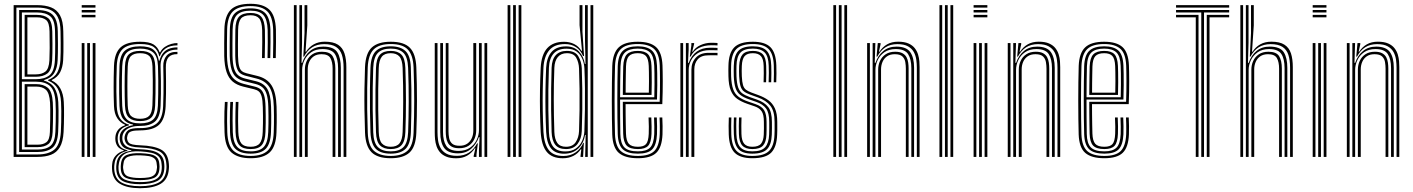

<svg xmlns="http://www.w3.org/2000/svg" viewBox="-20 -827 7446 1012"><path d="M51.9 0V-800H175.5Q218.5 -800 249.1 -788.1Q279.7 -776.3 296.4 -746.1Q313 -716 313.6 -660.9Q314.2 -631.3 314.4 -604.2Q314.6 -577 314.3 -553.1Q314 -529.1 312.8 -509.1Q310.6 -473.2 297.3 -446.7Q283.9 -420.2 252.8 -405.3V-402.6Q282.7 -388.9 298.3 -360.2Q314 -331.5 316.2 -289.8Q317.1 -276.6 317.4 -258Q317.7 -239.4 317.5 -217.8Q317.4 -196.2 316.8 -174Q316.2 -151.8 315.2 -131.2Q312.2 -79.9 295.5 -51.4Q278.7 -22.9 249.2 -11.4Q219.7 0 177.7 0ZM66.4 -12.9H177.7Q234.2 -12.9 265.2 -37.5Q296.2 -62.2 300.7 -131.2Q302 -153.7 302.6 -183.7Q303.2 -213.6 303.1 -242.2Q303 -270.8 301.7 -289.1Q299.3 -332.5 283.9 -360.2Q268.4 -388 233.7 -402V-405.6Q268.7 -419.6 282.4 -446Q296.1 -472.4 298.3 -509.4Q299.5 -528.9 299.8 -552Q300.1 -575.2 299.9 -602.3Q299.7 -629.4 299.1 -660.7Q298.5 -710.2 284.1 -737.7Q269.6 -765.1 242.3 -776.1Q214.9 -787.1 175.5 -787.1H66.4ZM80.9 -25.8V-774.2H175.5Q210.4 -774.2 234.5 -764.4Q258.6 -754.6 271.3 -730.1Q284 -705.5 284.6 -660.7Q285.4 -622.2 285.4 -595.4Q285.5 -568.5 285.1 -548.2Q284.7 -527.9 283.8 -509.2Q282.2 -470.6 266.6 -443.4Q251 -416.2 211.2 -404.7V-402.8Q250.1 -390.7 267.3 -363.1Q284.4 -335.4 287.2 -288.5Q288.3 -272 288.5 -244.2Q288.7 -216.3 288.2 -186.1Q287.7 -155.9 286.5 -131.7Q283.4 -70.3 256.1 -48Q228.8 -25.8 177.7 -25.8ZM95.4 -409.5H168.7Q213.9 -409.5 240.1 -429.8Q266.2 -450.2 269.4 -509.4Q270.3 -528 270.7 -549.5Q271.1 -570.9 271 -598.2Q270.9 -625.4 270.1 -660.7Q269.3 -721.2 244.8 -741.3Q220.3 -761.3 175.5 -761.3H95.4ZM109.9 -422.4V-748.5H175.5Q212.7 -748.5 233.8 -731.4Q254.8 -714.4 255.6 -660.5Q256.4 -622.8 256.5 -595.6Q256.6 -568.3 256.2 -547.8Q255.8 -527.3 254.9 -509.6Q252.1 -457.5 229.8 -439.9Q207.5 -422.4 168.7 -422.4ZM124.4 -435H168.5Q200.4 -435 219.1 -449.6Q237.9 -464.1 240.4 -509.6Q241.8 -537.1 241.9 -573.7Q242.1 -610.3 241.1 -660.5Q240.3 -707.8 222.8 -721.7Q205.3 -735.6 175.5 -735.6H124.4ZM95.4 -38.7H177.7Q223.6 -38.7 246.6 -58.7Q269.7 -78.8 272 -131.5Q273 -153.7 273.6 -183.6Q274.2 -213.5 274.1 -242Q274 -270.5 272.7 -287.8Q269.3 -350.5 243.6 -373.5Q217.9 -396.4 171.3 -396.4H95.4ZM109.9 -51.5V-383.5H171.3Q208.2 -383.5 231.5 -364.7Q254.8 -345.8 258.3 -287Q259.5 -270.1 259.6 -242.8Q259.7 -215.5 259.1 -185.7Q258.5 -155.9 257.5 -131.4Q255.3 -84.2 235.2 -67.9Q215.1 -51.5 177.7 -51.5ZM124.4 -64.4H177.7Q208.2 -64.4 224.9 -77.7Q241.6 -91.1 243 -131.2Q244.4 -170.4 244.7 -200.2Q245.1 -230 244.9 -251.4Q244.6 -272.7 243.8 -286.1Q240.4 -337.1 221.9 -353.9Q203.4 -370.6 171.3 -370.6H124.4Z M410.7 -787.1V-800H483.2V-787.1ZM410.7 -735.6V-748.5H483.2V-735.6ZM410.7 -761.3V-774.2H483.2V-761.3ZM468.7 0V-600H483.2V0ZM410.7 0V-600H425.2V0ZM439.7 0V-600H454.2V0Z M718.1 165Q650.6 165 611.7 141.6Q572.8 118.2 570.5 63.6Q570.1 56 570.3 49.7Q570.6 43.4 571.3 37.5Q573.3 11.1 590.7 -7.5Q608 -26.1 631.9 -31.7V-34.7Q608.1 -42.9 598.9 -57Q589.8 -71.2 588.2 -88.5Q587.8 -93 587.8 -96.9Q587.8 -100.7 588.2 -105.4Q590.1 -127.2 602.6 -142.8Q615.1 -158.3 638.5 -166.5V-170.1Q614.7 -179.4 598.6 -203.3Q582.4 -227.2 580.8 -267.8Q579.8 -294 579.3 -318.5Q578.9 -343 578.9 -367.9Q578.9 -392.9 579.3 -420.3Q579.8 -447.8 580.8 -479.5Q583.5 -548.6 616 -577.8Q648.5 -607 718.4 -607Q766.4 -607 789.1 -592.8Q811.9 -578.5 821.3 -551.4H824.3Q833.2 -569.2 849.3 -580Q865.4 -590.8 883.4 -595.6Q901.4 -600.4 915.3 -600V-587.9Q875.5 -587.8 852.7 -571.3Q829.9 -554.9 822.6 -530.6H819.6Q812.6 -562.8 790.7 -578.8Q768.9 -594.9 718.4 -594.9Q653.7 -594.9 625.8 -567.6Q597.9 -540.2 595.5 -479.7Q594.3 -443.3 593.7 -411.1Q593.1 -378.9 593.4 -344.7Q593.7 -310.6 595.3 -267.9Q597.2 -223.6 614.5 -200.3Q631.8 -176.9 660 -170.1V-166.5Q630.9 -159.2 616.8 -143.5Q602.6 -127.9 600.7 -105.7Q600.2 -101.7 600.2 -97.5Q600.3 -93.2 600.7 -88.2Q602 -70.2 612.5 -56.2Q623.1 -42.1 651.6 -34.9V-31.9Q622.4 -25.4 604.3 -8.4Q586.1 8.6 583.4 37.7Q582.5 44.4 582.1 49.9Q581.7 55.3 582.1 63.7Q584.9 115.1 620.1 134.7Q655.2 154.4 718.1 154.4Q782.1 154.4 817.4 134.7Q852.6 115.1 857.1 63.6Q857.8 56.3 857.7 50.4Q857.6 44.5 856.8 37.2Q853.2 -12.9 818.7 -30Q784.1 -47 720.5 -49.4Q689.5 -50.5 672.4 -55.3Q655.3 -60.2 647.8 -68.5Q640.3 -76.9 637.7 -88.3Q636.6 -92.9 636.3 -97.4Q636 -101.8 636.6 -105.6Q640.6 -130 656.7 -141.2Q672.8 -152.3 718.4 -151.8Q776.1 -151.3 806.4 -176.6Q836.8 -201.9 839.8 -266.5Q841.4 -304.5 841.8 -336.4Q842.2 -368.4 841.9 -402Q841.6 -435.6 840.6 -478.3Q839.8 -511.7 857.9 -533.3Q875.9 -554.9 915.3 -553.7V-541.6Q883.2 -542.1 868.3 -525.1Q853.4 -508.1 854.1 -470.8Q854.9 -433 855.1 -400.2Q855.3 -367.4 855 -335.1Q854.7 -302.9 853.1 -267.2Q849.7 -198.5 818.4 -169.3Q787.2 -140.1 718.4 -139.7Q689.1 -139.7 675.1 -135.5Q661 -131.3 656.3 -123.1Q651.5 -115 649.9 -103.1Q649.5 -101.3 649.6 -98.2Q649.7 -95.1 650.4 -92.2Q652.4 -81.7 658.5 -75.2Q664.7 -68.7 679.2 -65.4Q693.7 -62.2 720.5 -61.1Q791.4 -58.6 828.7 -38.7Q866 -18.7 870.1 37.5Q870.8 46.1 870.8 50.9Q870.8 55.7 870.1 63.6Q866.2 117.9 827.7 141.4Q789.2 165 718.1 165ZM718.1 132.8Q755.9 132.8 780.6 126.3Q805.2 119.9 817.9 104.7Q830.6 89.6 832.4 63.8Q832.9 57 832.8 51.2Q832.7 45.5 831.7 37.4Q829.9 11 816.2 -2.5Q802.5 -16 778.4 -21.5Q754.2 -27 720.5 -29Q667.4 -32.3 639.4 -16.7Q611.5 -1.2 606.2 37.4Q605.1 44.2 604.6 50.4Q604.2 56.5 604.8 64.1Q607.5 105.7 637.2 119.3Q666.9 132.8 718.1 132.8ZM718.1 122.4Q671.1 122.4 645.1 111.1Q619.1 99.8 616.8 64Q616.2 57.8 616.4 50.7Q616.6 43.6 617.5 36.9Q621.1 1.2 647.9 -10.1Q674.7 -21.3 721.3 -19.5Q750.6 -18.4 772 -14.3Q793.3 -10.1 805.7 1.6Q818.1 13.4 819.9 37.5Q821 45.6 820.9 51.4Q820.8 57.2 820.1 64.1Q817.2 100.3 790.8 111.3Q764.5 122.4 718.1 122.4ZM718.1 111.3Q743.5 111.3 762.7 108.2Q781.8 105.2 793.2 95.1Q804.6 85 806.4 64.2Q807.9 57.1 807.6 50.9Q807.4 44.8 806 37.5Q804.6 17.4 793.5 8.1Q782.3 -1.2 763.7 -4.3Q745 -7.3 720.5 -8.2Q679.1 -10.1 655.8 -0.9Q632.4 8.2 630.5 37.4Q628.9 43.5 628.7 50.8Q628.4 58.1 629.6 64.2Q632.4 94.9 655.6 103.1Q678.8 111.3 718.1 111.3ZM718.1 143.9Q659.2 143.9 627.3 127.5Q595.4 111.1 592.7 64Q592.3 56.2 592.7 50.1Q593.1 44.1 593.9 37.5Q596.8 6.7 615.8 -10.3Q634.8 -27.3 672.1 -32.4V-35.4Q640.1 -40.8 627.1 -54.4Q614.2 -68 611.5 -88.3Q611 -93.5 610.9 -96.9Q610.9 -100.3 611.1 -105.7Q611.9 -129.1 631.4 -145.7Q650.9 -162.2 681.5 -167.3V-170.3Q646.5 -177.3 629.1 -200Q611.6 -222.6 609.7 -268.9Q608.6 -300 608.1 -332.5Q607.6 -365.1 608 -401.1Q608.4 -437.2 609.8 -478.6Q612 -537.4 638.6 -560.1Q665.2 -582.9 718.4 -582.9Q766.5 -582.9 788.5 -565.2Q810.5 -547.6 817.4 -506.9H820.4Q826.5 -530.3 838.4 -545.8Q850.2 -561.4 869.3 -569.3Q888.3 -577.2 915.3 -577.4V-565.3Q871.9 -565.8 848.3 -541.9Q824.6 -517.9 826.4 -474.2Q827.8 -436 828.1 -400.8Q828.4 -365.6 828.1 -332.8Q827.7 -300.1 826.4 -269.4Q823.4 -208 795.9 -185.4Q768.5 -162.8 718.4 -163.2Q690.8 -163.5 670.7 -156.7Q650.6 -149.9 639.1 -137.5Q627.6 -125.1 625.2 -108.1Q624.6 -103 624.6 -98.2Q624.5 -93.4 625.3 -88.7Q629 -65.7 649.4 -53.8Q669.8 -41.9 720.6 -40.1Q758.9 -38.9 786.2 -31.6Q813.4 -24.3 828.7 -7.9Q843.9 8.5 845.8 37.6Q846.4 44.9 846.5 50.3Q846.7 55.6 845.9 63.9Q842.1 109.8 809.3 126.9Q776.5 143.9 718.1 143.9ZM718.4 -176.7Q764.8 -176.7 787.4 -197.3Q809.9 -218 812.3 -270Q813.5 -298.2 813.9 -331.5Q814.4 -364.7 814.2 -401.7Q814 -438.8 812.7 -478.1Q810.8 -530.2 787.3 -550.5Q763.8 -570.8 718.4 -570.8Q670.5 -570.8 648.4 -550Q626.4 -529.2 624.2 -477.8Q622.2 -421.1 622.3 -369.2Q622.4 -317.3 624.2 -269.6Q626.5 -219.4 648.7 -198Q670.9 -176.7 718.4 -176.7ZM718.4 -188.8Q680 -188.8 660.4 -206.1Q640.7 -223.4 638.7 -270.1Q636.9 -317.8 636.9 -372.4Q636.9 -426.9 638.7 -477.1Q640.5 -523.8 659.7 -541.2Q679 -558.7 718.4 -558.7Q759.4 -558.7 777.9 -540.9Q796.5 -523.1 798.2 -477.7Q799.5 -440.7 799.8 -404.6Q800.1 -368.5 799.6 -334.7Q799.2 -301 797.8 -270.6Q795.7 -224.5 776.7 -206.7Q757.8 -188.8 718.4 -188.8ZM718.4 -200.9Q751.2 -200.9 766.3 -216.3Q781.3 -231.7 783.3 -271.6Q784.7 -302 785.1 -336.5Q785.6 -370.9 785.3 -406.7Q785 -442.5 783.7 -477Q782.1 -516.8 767 -531.7Q751.9 -546.6 718.4 -546.6Q685.7 -546.6 670.3 -531.6Q654.9 -516.6 653.2 -476.4Q651.4 -426.3 651.4 -373.1Q651.4 -319.9 653.2 -270.9Q654.9 -230.4 670.8 -215.6Q686.7 -200.9 718.4 -200.9Z M1301.2 7Q1234.3 7 1200.1 -23.1Q1166 -53.3 1163.5 -129.8Q1162.6 -156.5 1162.4 -184.1Q1162.2 -211.7 1162.9 -238.6Q1163.6 -265.5 1165.2 -289.9H1179.6Q1178.2 -264.8 1177.5 -240Q1176.7 -215.1 1176.9 -188.2Q1177.1 -161.3 1178 -130.2Q1180.4 -61 1210.1 -33Q1239.9 -5.1 1301.2 -5.1Q1362.1 -5.1 1391.4 -33.5Q1420.6 -62 1422.8 -130.2Q1423.7 -153.9 1423.9 -173.2Q1424.2 -192.6 1424.1 -213.9Q1424.1 -235.2 1423.2 -264.5Q1421.2 -335.7 1399.5 -368.7Q1377.7 -401.7 1332.7 -412.9L1276.1 -427.3Q1257.6 -432 1245.5 -441.4Q1233.4 -450.9 1227.1 -472.2Q1220.9 -493.5 1219.9 -533.2Q1219.4 -558.5 1219.8 -596.6Q1220.2 -634.7 1220.5 -669.8Q1221.4 -720 1240.3 -739.4Q1259.2 -758.7 1300.6 -758.7Q1339.9 -758.7 1357.2 -738.4Q1374.6 -718.2 1376.3 -668.8Q1377 -645.3 1376.8 -604.7Q1376.6 -564.1 1375.5 -520.9H1361Q1362.1 -565.1 1362.3 -605.2Q1362.5 -645.2 1361.8 -668.1Q1360.4 -713.1 1346.1 -729.9Q1331.8 -746.6 1300.6 -746.6Q1264.6 -746.6 1250.2 -729.3Q1235.8 -711.9 1235 -668.9Q1234.6 -628.6 1234.2 -594.2Q1233.8 -559.8 1234.4 -533.6Q1235.3 -498.2 1239.9 -479.6Q1244.6 -460.9 1254.2 -452.8Q1263.9 -444.6 1279.7 -440.8L1336.2 -426.8Q1387.8 -414.2 1411.6 -376.5Q1435.4 -338.8 1437.7 -265.2Q1438.4 -241.6 1438.5 -221.8Q1438.7 -202.1 1438.5 -180.5Q1438.4 -159 1437.3 -129.6Q1434.6 -54.3 1401.4 -23.6Q1368.3 7 1301.2 7ZM1301.2 -17.1Q1247.4 -17.1 1221 -42.2Q1194.6 -67.2 1192.5 -130.7Q1191.6 -158.7 1191.6 -186.3Q1191.5 -214 1192.1 -240.3Q1192.6 -266.6 1193.8 -289.9H1208.2Q1207.1 -267 1206.4 -243.1Q1205.7 -219.3 1205.9 -191.9Q1206.1 -164.6 1207 -130.8Q1209 -75.1 1231 -52.2Q1252.9 -29.2 1301.2 -29.2Q1349.3 -29.2 1370.5 -52.7Q1391.8 -76.2 1393.8 -131Q1394.7 -156.2 1395 -175.5Q1395.2 -194.7 1395.1 -215Q1395.1 -235.3 1394.2 -263.4Q1393.1 -305.1 1385.6 -329.6Q1378.1 -354.2 1363.4 -366.6Q1348.7 -379.1 1326.1 -384.6L1268.8 -398.8Q1242.6 -405.3 1225.8 -419.3Q1208.9 -433.3 1200.6 -460.3Q1192.2 -487.4 1190.9 -532.4Q1190.6 -549.7 1190.6 -574.6Q1190.6 -599.5 1190.9 -625.3Q1191.2 -651.1 1191.5 -670.5Q1192.6 -733.9 1219.3 -758.4Q1245.9 -782.9 1300.6 -782.9Q1354.6 -782.9 1378.9 -757Q1403.2 -731.1 1405.3 -669.8Q1406 -646.6 1405.8 -605.2Q1405.6 -563.8 1404.5 -520.9H1390Q1391.1 -561.6 1391.3 -603.4Q1391.6 -645.1 1390.8 -669.4Q1388.8 -724.6 1368.2 -747.7Q1347.6 -770.8 1300.6 -770.8Q1252 -770.8 1229.5 -748.8Q1207 -726.7 1206 -670.2Q1205.6 -637.9 1205.2 -599.1Q1204.7 -560.3 1205.4 -532.8Q1206.4 -490.6 1213.7 -466.3Q1220.9 -442 1235.4 -430.2Q1249.9 -418.4 1272.4 -412.8L1329.3 -398.8Q1370.2 -388.9 1388.5 -359Q1406.8 -329 1408.7 -264.1Q1409.4 -239.7 1409.6 -219.6Q1409.8 -199.5 1409.5 -178.7Q1409.2 -157.9 1408.3 -130.7Q1406.2 -70.1 1381.5 -43.6Q1356.8 -17.1 1301.2 -17.1ZM1301.2 -41.3Q1260 -41.3 1241.6 -61.5Q1223.2 -81.7 1221.5 -131.7Q1220.6 -161.9 1220.5 -188.5Q1220.4 -215 1221 -239.9Q1221.6 -264.8 1222.6 -289.9H1236.9Q1235.8 -262.4 1235.3 -238.2Q1234.7 -213.9 1234.9 -188.5Q1235.1 -163.1 1236 -132.1Q1237.4 -89.8 1251.7 -71.6Q1266.1 -53.4 1301.2 -53.4Q1334.4 -53.4 1348.9 -71.3Q1363.5 -89.1 1364.8 -132.5Q1365.8 -159 1366 -177.9Q1366.2 -196.8 1366.1 -216.1Q1366 -235.3 1365.2 -262.6Q1364.3 -298.8 1359.1 -317.8Q1353.9 -336.7 1344.1 -344.9Q1334.4 -353.1 1319.2 -356.6L1261.6 -370.6Q1228.5 -378.7 1206.8 -396.8Q1185.1 -414.9 1174.2 -447.4Q1163.2 -480 1161.9 -531.4Q1161.2 -561.6 1161.7 -599.2Q1162.2 -636.9 1162.7 -671.6Q1164.2 -741.8 1195.2 -774.4Q1226.2 -807 1300.6 -807Q1366.8 -807 1399.3 -776.5Q1431.8 -746.1 1434.3 -670.8Q1434.8 -648.6 1434.7 -605.7Q1434.6 -562.7 1433.5 -520.9H1419Q1420.1 -563.7 1420.3 -605.4Q1420.5 -647 1419.8 -670.2Q1417.6 -738.6 1389.1 -766.8Q1360.7 -794.9 1300.6 -794.9Q1235.5 -794.9 1207.1 -766.4Q1178.6 -737.9 1177.2 -670.9Q1176.6 -632.1 1176.2 -597.4Q1175.7 -562.8 1176.4 -531.8Q1177.7 -483.7 1187.4 -454Q1197.1 -424.3 1216.4 -408.2Q1235.7 -392.1 1265.3 -384.7L1322.7 -370.5Q1341 -366.2 1353.3 -356.3Q1365.5 -346.4 1372.1 -324.8Q1378.7 -303.1 1379.7 -263Q1380.4 -237 1380.5 -217.7Q1380.7 -198.4 1380.5 -178.9Q1380.2 -159.4 1379.3 -132Q1377.6 -82.8 1359.7 -62Q1341.9 -41.3 1301.2 -41.3Z M1791 0V-470.3Q1791 -509.9 1782.2 -537.6Q1773.3 -565.3 1751 -579.9Q1728.6 -594.4 1688.2 -594.4Q1651.6 -594.4 1625.3 -577.5Q1599 -560.6 1582.6 -528.8H1578.8L1585.1 -653.1V-800H1599.8V-693.4L1590.4 -554.2H1593.1Q1609.1 -579.4 1634 -593.3Q1658.8 -607.3 1692.2 -607.3Q1736.8 -607.3 1761.4 -591.4Q1785.9 -575.6 1795.7 -545.6Q1805.5 -515.6 1805.5 -472.8V0ZM1529 0V-800H1543.5V0ZM1587 0V-460.1Q1587 -484.6 1596.8 -506Q1606.7 -527.5 1626.6 -540.9Q1646.5 -554.3 1676.8 -554.3Q1718.7 -554.3 1733.1 -531.1Q1747.6 -507.8 1747.6 -465.5V0H1733.1V-464.7Q1733.1 -500.4 1721.5 -520.9Q1709.8 -541.3 1674.9 -541.3Q1650.2 -541.3 1634 -530.3Q1617.8 -519.2 1609.9 -501Q1602 -482.8 1602 -461.2V0ZM1558 0V-800H1572V-601.6L1569.2 -495.8H1572.9Q1586.3 -535.8 1614.6 -558.7Q1642.8 -581.6 1684.5 -581.3Q1739.9 -580.9 1758.2 -551.1Q1776.5 -521.4 1776.5 -469.5V0H1762V-467.9Q1762 -516.4 1745 -542.4Q1728 -568.4 1679.8 -568.4Q1643.9 -568.4 1620.1 -551.5Q1596.3 -534.7 1584.4 -509.4Q1572.5 -484.2 1572.5 -459V0Z M2039.4 7Q1969.6 7 1938.2 -24.7Q1906.7 -56.4 1904 -127.6Q1901.7 -189.1 1901 -245.9Q1900.2 -302.7 1901 -358.7Q1901.7 -414.6 1903.9 -473.2Q1907.1 -547.2 1940.1 -577.1Q1973 -607 2039.4 -607Q2109.5 -607 2140.5 -575.1Q2171.5 -543.3 2174.4 -472.2Q2177.9 -380 2177.8 -297.1Q2177.8 -214.3 2174.4 -126.8Q2171.4 -52.9 2138.5 -22.9Q2105.6 7 2039.4 7ZM2039.4 -5.1Q2097.3 -5.1 2127.2 -31.9Q2157.1 -58.7 2159.9 -127Q2163.3 -214.2 2163.3 -295.5Q2163.4 -376.9 2159.9 -471.5Q2157.5 -535.1 2130.4 -565Q2103.4 -594.9 2039.4 -594.9Q1978.2 -594.9 1949.5 -566.4Q1920.9 -537.9 1918.2 -470.5Q1916.3 -418.5 1915.5 -363.7Q1914.7 -308.9 1915.4 -250.1Q1916.2 -191.4 1918.5 -127.1Q1921.1 -58.3 1951.4 -31.7Q1981.7 -5.1 2039.4 -5.1ZM2039.4 -17.1Q1985.5 -17.1 1960.3 -43.1Q1935.2 -69 1932.7 -130.1Q1930.9 -182.8 1930.1 -239.5Q1929.3 -296.2 1929.9 -354.4Q1930.5 -412.7 1932.7 -470Q1935.2 -531.7 1960.6 -557.3Q1986 -582.9 2039.4 -582.9Q2090.2 -582.9 2116.6 -558.5Q2143.1 -534.1 2145.4 -472.4Q2147.6 -412.8 2148.4 -356.1Q2149.1 -299.4 2148.4 -243.3Q2147.8 -187.3 2145.7 -130Q2143.3 -68.1 2117.8 -42.6Q2092.2 -17.1 2039.4 -17.1ZM2039.4 -29.2Q2084.6 -29.2 2106.8 -51.9Q2129 -74.6 2131.2 -130.4Q2133.9 -203.8 2134.2 -290Q2134.6 -376.1 2131.1 -469.4Q2129 -525.9 2106.5 -548.4Q2084 -570.8 2039.4 -570.8Q1993.8 -570.8 1971.7 -548Q1949.6 -525.3 1947.2 -469.6Q1945.5 -420.3 1944.6 -365.5Q1943.8 -310.7 1944.4 -251.6Q1945 -192.6 1947.2 -130.1Q1949.4 -73.2 1972.4 -51.2Q1995.3 -29.2 2039.4 -29.2ZM2039.4 -41.3Q2002.7 -41.3 1983.1 -60.6Q1963.5 -80 1961.7 -130.6Q1959.7 -188.4 1959 -244.1Q1958.3 -299.8 1959 -355.6Q1959.7 -411.4 1961.7 -468.8Q1963.6 -517.3 1982 -538Q2000.4 -558.7 2039.4 -558.7Q2076 -558.7 2095.4 -539.4Q2114.8 -520 2116.6 -469.2Q2119.6 -383.9 2119.7 -298.1Q2119.8 -212.3 2116.7 -131Q2114.8 -81.8 2096.1 -61.5Q2077.5 -41.3 2039.4 -41.3ZM2039.4 -53.4Q2071.4 -53.4 2086 -71.8Q2100.7 -90.2 2102.2 -131.7Q2104.9 -208.2 2105.2 -291.4Q2105.6 -374.7 2102.1 -468.7Q2100.7 -512.1 2085.1 -529.4Q2069.5 -546.6 2039.4 -546.6Q2007 -546.6 1992.4 -528.1Q1977.7 -509.6 1976.2 -468.1Q1974.2 -412 1973.5 -358.2Q1972.8 -304.3 1973.5 -248.6Q1974.2 -193 1976.2 -131Q1977.7 -87.3 1993.6 -70.3Q2009.5 -53.4 2039.4 -53.4Z M2384.8 7.3Q2353.2 7.3 2332.4 -1.3Q2311.6 -9.9 2299.3 -24.2Q2287.1 -38.5 2281 -56.3Q2275 -74 2273.2 -92.4Q2271.5 -110.7 2271.5 -127.2V-600H2286V-129.7Q2286 -110.2 2288.8 -88.5Q2291.6 -66.8 2301.6 -48Q2311.5 -29.2 2332.3 -17.4Q2353 -5.6 2388.8 -5.6Q2425.5 -5.6 2451.8 -22.7Q2478.1 -39.8 2494.6 -71.2H2498.6L2491.5 -12.6V0H2476.8L2476.7 -5.6L2485.8 -45.8H2482.9Q2466.4 -20.4 2442.1 -6.5Q2417.9 7.3 2384.8 7.3ZM2533.5 0V-600H2548V0ZM2400.1 -45.7Q2375.8 -45.7 2361.5 -53.7Q2347.2 -61.7 2340.4 -74.8Q2333.5 -87.9 2331.5 -103.5Q2329.4 -119.2 2329.4 -134.5V-600H2343.9V-135.3Q2343.9 -116.2 2347.4 -98.6Q2350.9 -81 2363.2 -69.8Q2375.6 -58.7 2402.1 -58.7Q2426.8 -58.7 2442.8 -69.7Q2458.9 -80.8 2466.9 -99.1Q2474.8 -117.4 2474.8 -138.8V-600H2490V-139.9Q2490 -115.4 2480.2 -93.9Q2470.3 -72.3 2450.4 -59Q2430.4 -45.7 2400.1 -45.7ZM2392.4 -18.7Q2341.3 -19.1 2320.9 -47.5Q2300.5 -75.9 2300.5 -130.5V-600H2315V-132.1Q2315 -84.7 2332.2 -58.2Q2349.4 -31.6 2397.2 -31.6Q2433.3 -31.6 2457.1 -48.3Q2480.9 -64.9 2492.7 -90.2Q2504.5 -115.4 2504.5 -141V-600H2519V0H2504.5V-35L2507.8 -104.2H2503.8Q2491.7 -67.5 2463.6 -43Q2435.5 -18.4 2392.4 -18.7Z M2713.5 0V-800H2728V0ZM2655.5 0V-800H2670V0ZM2684.5 0V-800H2699V0Z M3107 0H3092.5V-800H3107ZM3078 0H3064.3L3066.9 -115.8L3063.6 -115.8Q3056.8 -71.7 3027.9 -44.2Q2999 -16.8 2953 -16.8Q2907.6 -16.8 2884.8 -44.4Q2862 -72.1 2858.7 -131.2Q2856.2 -183.4 2855.2 -238.2Q2854.2 -292.9 2855 -350.8Q2855.8 -408.6 2858.6 -469.7Q2861.6 -523.5 2887 -553Q2912.5 -582.5 2963.5 -582.5Q3006 -582.5 3031.3 -556Q3056.6 -529.4 3062.7 -489.7H3066.1L3063.5 -611.2V-800H3078ZM2959.6 -28.8Q2993.2 -28.8 3015.1 -44.2Q3036.9 -59.6 3048 -84Q3059.1 -108.4 3060.2 -135.7Q3062.3 -192.3 3063 -248.2Q3063.8 -304.2 3063.2 -359Q3062.6 -413.8 3060.4 -466.2Q3059.1 -492.4 3049.5 -516.2Q3039.8 -540 3019.6 -555.2Q2999.3 -570.4 2965.7 -570.4Q2921.1 -570.4 2898.2 -544.6Q2875.2 -518.7 2873.2 -469.8Q2871 -408.7 2870.3 -354.4Q2869.5 -300 2870.3 -245.9Q2871 -191.8 2873.2 -131.1Q2875.2 -81.1 2894.9 -55Q2914.6 -28.8 2959.6 -28.8ZM2963 -41.3Q2924.4 -41.3 2906.7 -64.1Q2889 -86.9 2887.4 -131.4Q2885.5 -190.3 2884.9 -247.2Q2884.3 -304.1 2885 -359.6Q2885.7 -415.2 2887.4 -469.5Q2889 -514 2909.6 -536.4Q2930.2 -558.8 2967.8 -558.8Q3011.4 -558.8 3028.2 -530.3Q3045.1 -501.9 3046.5 -466.6Q3048.4 -413.1 3049.1 -358.8Q3049.8 -304.5 3049.2 -248.9Q3048.6 -193.3 3046.4 -135.9Q3045 -96.1 3024.4 -68.7Q3003.8 -41.3 2963 -41.3ZM2963.2 -53.4Q2998.3 -53.4 3014.4 -77.5Q3030.5 -101.7 3032 -135.9Q3034.1 -192.2 3034.7 -248.3Q3035.4 -304.4 3034.7 -359.3Q3034 -414.1 3032 -466.4Q3030.7 -498 3017.4 -522.3Q3004.1 -546.6 2968 -546.6Q2937.2 -546.6 2920.3 -526.5Q2903.4 -506.4 2901.9 -469.6Q2898.7 -385.1 2898.8 -303.6Q2898.8 -222.1 2901.9 -131.3Q2903.4 -93 2917.7 -73.2Q2931.9 -53.4 2963.2 -53.4ZM2946.5 7.2Q2889.4 7.2 2861.7 -26.7Q2834.1 -60.5 2829.9 -131Q2827.3 -183.9 2826.3 -239.1Q2825.3 -294.3 2826.2 -352Q2827.1 -409.7 2829.9 -469.8Q2833.7 -539.3 2864.4 -573.1Q2895.1 -606.8 2953.3 -606.8Q2982.2 -606.8 3006.2 -594.9Q3030.2 -582.9 3044.1 -559.4H3047.6L3034.7 -694.3V-800H3050V-660L3058.4 -531.7L3053 -531.8Q3040.6 -562.4 3016.1 -578.5Q2991.7 -594.7 2958.1 -594.7Q2902.1 -594.7 2874.8 -561.9Q2847.5 -529.1 2844.4 -470.1Q2841.8 -413 2840.8 -357.1Q2839.8 -301.2 2840.7 -245.2Q2841.6 -189.1 2844.4 -131.3Q2847.9 -68.8 2872.1 -36.8Q2896.3 -4.8 2949.4 -4.8Q2986.7 -4.8 3014.3 -24.1Q3041.8 -43.4 3054 -74H3057.4L3053.4 0H3039.8L3040 -6.7L3044 -40.2H3041Q3026.7 -17.9 3002 -5.3Q2977.3 7.2 2946.5 7.2Z M3342.3 7Q3274.5 7 3242 -20.9Q3209.5 -48.9 3207 -118.4Q3206 -153.8 3205.4 -199.9Q3204.8 -246 3204.8 -295.9Q3204.8 -345.7 3205.4 -393.5Q3206 -441.3 3207.2 -480Q3209.9 -547.6 3241.2 -577.3Q3272.4 -607 3341.4 -607Q3406.4 -607 3437.7 -579.1Q3469 -551.1 3471.9 -482.1Q3472.5 -468.3 3472.8 -447.1Q3473.2 -425.9 3473.3 -399.2Q3473.4 -372.4 3472.8 -341.7Q3472.3 -311 3470.9 -278.3H3277.3Q3277.3 -250.1 3277.6 -223.3Q3277.8 -196.5 3278.3 -171.5Q3278.8 -146.5 3279.4 -123.3Q3280.7 -84.7 3294.4 -69Q3308.1 -53.4 3342.3 -53.4Q3373.3 -53.4 3385.5 -67.9Q3397.7 -82.4 3399.4 -121.9Q3400.1 -137.4 3399.9 -159.8Q3399.6 -182.1 3398.4 -208H3412.9Q3414.1 -181 3414.4 -159.3Q3414.6 -137.6 3413.9 -121.3Q3412.1 -75.9 3396.2 -58.6Q3380.3 -41.3 3342.3 -41.3Q3300.9 -41.3 3283.5 -59.3Q3266.2 -77.3 3264.7 -122Q3264.2 -143.4 3263.7 -172.4Q3263.2 -201.4 3263 -232.5Q3262.8 -263.5 3262.8 -290.3H3457Q3458.2 -320.4 3458.5 -348.8Q3458.9 -377.3 3458.8 -402.5Q3458.7 -427.6 3458.3 -447.9Q3458 -468.2 3457.4 -481.8Q3454.6 -546 3426 -570.4Q3397.5 -594.9 3341.4 -594.9Q3278.5 -594.9 3251.3 -567.4Q3224.1 -539.9 3221.7 -479.3Q3220.5 -439.9 3219.9 -392.6Q3219.3 -345.3 3219.3 -296.2Q3219.3 -247.2 3219.9 -201.5Q3220.5 -155.8 3221.5 -119.5Q3223.7 -56.4 3252.3 -30.7Q3280.8 -5.1 3342.3 -5.1Q3402.4 -5.1 3428.5 -30.8Q3454.6 -56.6 3457.4 -119.1Q3457.9 -130.3 3457.9 -144.7Q3458 -159.1 3457.6 -175.3Q3457.3 -191.6 3456.4 -208H3470.9Q3472 -185.8 3472.4 -161.8Q3472.8 -137.7 3471.9 -118.5Q3469 -50.4 3439.3 -21.7Q3409.7 7 3342.3 7ZM3342.3 -17.1Q3287.2 -17.1 3262.6 -40.2Q3238 -63.3 3236 -120.1Q3234.8 -158.4 3234.3 -205.6Q3233.8 -252.7 3233.8 -302.1Q3233.8 -351.5 3234.4 -397.2Q3235 -442.9 3236 -478.1Q3238.2 -536.3 3263.4 -559.6Q3288.6 -582.9 3341.4 -582.9Q3391 -582.9 3415.7 -561Q3440.4 -539.1 3442.9 -481.2Q3443.7 -466.1 3444.1 -439.4Q3444.6 -412.6 3444.4 -377.6Q3444.2 -342.7 3442.9 -302.4H3248.3Q3248.3 -250.4 3248.6 -209.6Q3248.9 -168.9 3249.7 -121.1Q3250.5 -71.5 3271 -50.3Q3291.5 -29.2 3342.3 -29.2Q3387 -29.2 3406.5 -48.9Q3426 -68.6 3428.4 -120.2Q3429.1 -137 3428.8 -159.6Q3428.6 -182.1 3427.4 -208H3441.9Q3443 -183.4 3443.3 -160.5Q3443.6 -137.6 3442.9 -119.7Q3440.2 -62.7 3417.8 -39.9Q3395.4 -17.1 3342.3 -17.1ZM3248.4 -314.5H3428.7Q3429.7 -349.5 3429.8 -382.1Q3429.9 -414.6 3429.5 -440.4Q3429.1 -466.2 3428.4 -480.7Q3426.2 -531.9 3405.3 -551.3Q3384.5 -570.8 3341.4 -570.8Q3295.7 -570.8 3274 -550.3Q3252.3 -529.8 3250.5 -477.5Q3249.6 -449.7 3249.1 -404.7Q3248.6 -359.6 3248.4 -314.5ZM3262.8 -326.6Q3263.1 -348.2 3263.2 -373.2Q3263.4 -398.3 3263.9 -424.7Q3264.3 -451.1 3265 -476.7Q3266.7 -522.4 3284.3 -540.5Q3302 -558.7 3341.4 -558.7Q3379.2 -558.7 3395.6 -541.1Q3412.1 -523.5 3413.9 -479.7Q3414.4 -467.7 3414.9 -445Q3415.4 -422.4 3415.3 -392.1Q3415.2 -361.8 3414.2 -326.6ZM3277.6 -338.7H3399.9Q3400.7 -369.6 3400.7 -397.6Q3400.8 -425.6 3400.3 -447Q3399.9 -468.4 3399.4 -479.3Q3397.7 -517.4 3384.5 -532Q3371.3 -546.6 3341.4 -546.6Q3308.9 -546.6 3294.8 -531.1Q3280.8 -515.6 3279.5 -476.2Q3279 -455.6 3278.6 -433.8Q3278.1 -412.1 3277.9 -388.5Q3277.6 -364.9 3277.6 -338.7Z M3595.2 0V-600H3609.7L3609.7 -565L3606.4 -495.8H3610.2Q3623.8 -534.4 3652.2 -554.9Q3680.7 -575.5 3723 -575.5Q3733.5 -575.5 3744.4 -575.2Q3755.3 -575 3761.9 -574.6V-561.8Q3754.8 -562.1 3743.2 -562.3Q3731.6 -562.6 3720.6 -562.6Q3683 -562.6 3658.4 -547Q3633.8 -531.4 3621.9 -507.5Q3609.9 -483.7 3609.9 -459V0ZM3566.2 0V-600H3580.7V0ZM3624.4 0V-460.1Q3624.4 -497.3 3647.6 -522.9Q3670.8 -548.5 3715 -548.5Q3726.8 -548.5 3738.8 -548.5Q3750.8 -548.5 3761.9 -548.5V-535.5Q3750.9 -535.6 3738.7 -535.6Q3726.5 -535.5 3715 -535.5Q3675.8 -535.5 3657.7 -514.4Q3639.6 -493.3 3639.6 -461.2V0ZM3615.9 -528.8 3624 -587.4V-600H3638.6L3638.7 -595.6L3628.4 -554.2H3631.1Q3645.3 -577.1 3672.4 -589.3Q3699.5 -601.5 3728.7 -601.5Q3735.8 -601.5 3744 -601.3Q3752.2 -601.1 3761.9 -600.4V-587.5Q3753.5 -588.2 3745.6 -588.4Q3737.6 -588.6 3729.6 -588.6Q3692.7 -588.6 3664.6 -574.6Q3636.5 -560.6 3620 -528.8Z M3945.3 7Q3881.4 7 3852.4 -22Q3823.5 -51 3821.1 -118.5Q3820.6 -140.2 3820.4 -163.5Q3820.2 -186.8 3821.5 -208H3834.9Q3833.8 -187.7 3833.9 -163.4Q3833.9 -139 3834.5 -119.2Q3836.5 -58 3862.3 -31.5Q3888.1 -5.1 3945.3 -5.1Q4007.7 -5.1 4034 -31.8Q4060.3 -58.5 4062.1 -116.9Q4062.7 -129.3 4062.8 -139.8Q4062.9 -150.4 4062.8 -161Q4062.7 -171.7 4062.7 -184.2Q4062.7 -241.4 4040.5 -269.6Q4018.4 -297.9 3973.2 -314.1L3936 -327.5Q3913.6 -335.6 3901.1 -345.2Q3888.6 -354.8 3883.1 -373.1Q3877.6 -391.4 3875.9 -425.4Q3875.3 -438.3 3875.3 -451.1Q3875.2 -463.9 3875.9 -479.3Q3878 -521.8 3894.2 -540.3Q3910.3 -558.7 3948.2 -558.7Q3983.6 -558.7 4000.4 -541Q4017.2 -523.2 4018.4 -480.1Q4018.9 -466.3 4019 -443.4Q4019.1 -420.5 4018 -393.4H4004.7Q4005.8 -419.5 4005.7 -441Q4005.6 -462.5 4005.1 -479.5Q4004.2 -516.1 3990.6 -531.4Q3976.9 -546.6 3948.2 -546.6Q3917.9 -546.6 3904.6 -531Q3891.4 -515.4 3890 -479.3Q3889.5 -464.7 3889.4 -453.3Q3889.3 -441.9 3890 -425.4Q3891.4 -394.5 3896.3 -378.3Q3901.3 -362.1 3911.8 -354.1Q3922.3 -346.1 3940.1 -339.4L3976.9 -325.9Q4007.1 -315 4029.5 -299Q4051.9 -282.9 4064.3 -255.9Q4076.8 -228.9 4076.8 -184.2Q4076.8 -171.6 4076.9 -160.9Q4077 -150.2 4076.9 -139.7Q4076.8 -129.2 4076.2 -116.7Q4074.2 -53.3 4045.4 -23.1Q4016.7 7 3945.3 7ZM3945.3 -17.1Q3893.5 -17.1 3871.6 -41.7Q3849.7 -66.4 3848 -119.7Q3847.5 -140.4 3847.2 -161.5Q3847 -182.5 3848.2 -208H3861.8Q3860.4 -182.2 3860.7 -159.4Q3861.1 -136.7 3861.4 -120.2Q3862.9 -71.5 3882.4 -50.4Q3901.8 -29.2 3945.3 -29.2Q3994 -29.2 4013.1 -51.1Q4032.3 -72.9 4033.9 -117.3Q4034.7 -135.9 4034.6 -150.7Q4034.5 -165.5 4034.5 -184.2Q4034.5 -232.5 4017.7 -255.3Q4001 -278 3966 -290.1L3927.6 -303.5Q3899 -313.6 3882.1 -326.5Q3865.1 -339.4 3857.3 -362.3Q3849.4 -385.2 3847.7 -425.2Q3847.1 -442.5 3847.3 -453.8Q3847.5 -465 3847.7 -479.5Q3848.7 -533.6 3871.3 -558.3Q3893.9 -582.9 3948.2 -582.9Q3998.6 -582.9 4021 -559.4Q4043.4 -535.9 4045.1 -481.4Q4045.6 -463.4 4045.8 -442.1Q4046.1 -420.8 4044.9 -393.4H4031.3Q4032.7 -422.1 4032.5 -443.4Q4032.3 -464.7 4031.7 -481.3Q4030.4 -530.1 4010.4 -550.4Q3990.4 -570.8 3948.2 -570.8Q3902 -570.8 3882.3 -549.2Q3862.6 -527.6 3861.8 -479.5Q3861.6 -464.3 3861.4 -453.4Q3861.2 -442.6 3861.8 -425.2Q3863.5 -386.9 3870.7 -366.2Q3878 -345.6 3892.7 -334.8Q3907.5 -324 3931.7 -315.4L3969.7 -302Q4010 -287.9 4029.3 -262.5Q4048.6 -237.2 4048.6 -184.2Q4048.6 -165.5 4048.7 -150.5Q4048.8 -135.5 4048 -117.1Q4046.2 -65.5 4023.6 -41.3Q4001 -17.1 3945.3 -17.1ZM3945.3 -41.3Q3910.1 -41.3 3893 -59.3Q3876 -77.3 3874.7 -121Q3874.4 -139.3 3874.1 -161.9Q3873.9 -184.4 3875.1 -208H3888.4Q3887.4 -188.1 3887.5 -165.3Q3887.5 -142.5 3888 -121.8Q3889 -85.2 3902.5 -69.3Q3915.9 -53.4 3945.3 -53.4Q3978.3 -53.4 3991.3 -69.5Q4004.3 -85.6 4005.7 -117.7Q4006.7 -135.7 4006.5 -150.6Q4006.3 -165.5 4006.3 -184.2Q4006.3 -224 3994.2 -241Q3982.2 -258 3958.6 -266.2L3919 -279.8Q3887.3 -290.7 3865.4 -306.2Q3843.6 -321.7 3832.1 -349.6Q3820.5 -377.5 3819.5 -425Q3818.9 -443.5 3819.1 -456.5Q3819.3 -469.5 3819.5 -479.7Q3820.5 -546.9 3849.8 -576.9Q3879.1 -607 3948.2 -607Q4012 -607 4040.8 -578.3Q4069.6 -549.5 4071.9 -482.5Q4072.5 -464.1 4072.6 -440Q4072.7 -415.9 4071.5 -393.4H4058.2Q4059.3 -414.3 4059.2 -438.4Q4059.2 -462.4 4058.6 -481.8Q4056.6 -542.4 4030.9 -568.7Q4005.1 -594.9 3948.2 -594.9Q3886.7 -594.9 3860.6 -567.6Q3834.6 -540.3 3833.6 -479.7Q3833.4 -464.5 3833.2 -453.4Q3833 -442.2 3833.6 -425Q3835.3 -381.5 3844.6 -356.3Q3853.9 -331 3873.2 -316.7Q3892.4 -302.3 3923.3 -291.7L3962.3 -278.2Q3995.5 -266.7 4007.9 -245.5Q4020.4 -224.3 4020.4 -184.2Q4020.4 -173.7 4020.5 -163.2Q4020.6 -152.6 4020.5 -141.4Q4020.4 -130.2 4019.8 -117.5Q4018.4 -78.3 4001.9 -59.8Q3985.4 -41.3 3945.3 -41.3Z M4430.4 0V-800H4444.9V0ZM4372.4 0V-800H4386.9V0ZM4401.4 0V-800H4415.9V0Z M4812.5 0V-470.3Q4812.5 -490 4809.7 -511.6Q4806.9 -533.2 4796.9 -552Q4787 -570.7 4766.2 -582.6Q4745.5 -594.4 4709.7 -594.4Q4673.1 -594.4 4646.9 -577.5Q4620.7 -560.6 4604.3 -528.8H4600.1L4606.6 -600H4621.2L4621.4 -593.8L4612.7 -554.2H4615.4Q4631.4 -579.3 4655.9 -593.3Q4680.3 -607.3 4713.7 -607.3Q4746.9 -607.3 4768.2 -597.9Q4789.5 -588.5 4801.5 -573.1Q4813.6 -557.7 4819 -539.6Q4824.4 -521.6 4825.7 -504Q4827 -486.5 4827 -472.8V0ZM4550.5 0V-600H4565V0ZM4608.7 0V-460.1Q4608.7 -484.6 4618.4 -506Q4628.2 -527.5 4648.1 -540.9Q4668 -554.3 4698.3 -554.3Q4722.7 -554.3 4736.9 -546.3Q4751.2 -538.3 4758.1 -525.3Q4765 -512.2 4767 -496.5Q4769.1 -480.9 4769.1 -465.5V0H4754.6V-464.7Q4754.6 -481.8 4751.7 -499.5Q4748.8 -517.2 4736.5 -529.3Q4724.2 -541.3 4696.4 -541.3Q4671.7 -541.3 4655.6 -530.3Q4639.5 -519.2 4631.7 -501Q4623.8 -482.8 4623.8 -461.2V0ZM4579.5 0V-600H4593.9L4590.7 -495.8H4594.4Q4607.6 -534.6 4635.8 -558.1Q4663.9 -581.6 4706 -581.3Q4757.4 -580.9 4777.7 -552.3Q4798 -523.7 4798 -469.5V0H4783.5V-467.9Q4783.5 -514.9 4766.5 -541.6Q4749.5 -568.4 4701.3 -568.4Q4665.2 -568.4 4641.4 -551.7Q4617.6 -535.1 4605.9 -509.8Q4594.2 -484.6 4594.2 -459V0Z M4989.7 0V-800H5004.2V0ZM4931.7 0V-800H4946.2V0ZM4960.7 0V-800H4975.2V0Z M5111.7 -787.1V-800H5184.2V-787.1ZM5111.7 -735.6V-748.5H5184.2V-735.6ZM5111.7 -761.3V-774.2H5184.2V-761.3ZM5169.7 0V-600H5184.2V0ZM5111.7 0V-600H5126.2V0ZM5140.7 0V-600H5155.2V0Z M5553.8 0V-470.3Q5553.8 -490 5551 -511.6Q5548.1 -533.2 5538.2 -552Q5528.2 -570.7 5507.5 -582.6Q5486.8 -594.4 5450.9 -594.4Q5414.4 -594.4 5388.1 -577.5Q5361.9 -560.6 5345.5 -528.8H5341.4L5347.9 -600H5362.5L5362.6 -593.8L5353.9 -554.2H5356.6Q5372.6 -579.3 5397.1 -593.3Q5421.6 -607.3 5454.9 -607.3Q5488.1 -607.3 5509.4 -597.9Q5530.7 -588.5 5542.8 -573.1Q5554.8 -557.7 5560.2 -539.6Q5565.7 -521.6 5567 -504Q5568.2 -486.5 5568.2 -472.8V0ZM5291.7 0V-600H5306.2V0ZM5349.9 0V-460.1Q5349.9 -484.6 5359.7 -506Q5369.4 -527.5 5389.3 -540.9Q5409.3 -554.3 5439.6 -554.3Q5463.9 -554.3 5478.2 -546.3Q5492.5 -538.3 5499.3 -525.3Q5506.2 -512.2 5508.3 -496.5Q5510.4 -480.9 5510.4 -465.5V0H5495.9V-464.7Q5495.9 -481.8 5492.9 -499.5Q5490 -517.2 5477.7 -529.3Q5465.4 -541.3 5437.7 -541.3Q5413 -541.3 5396.9 -530.3Q5380.8 -519.2 5372.9 -501Q5365.1 -482.8 5365.1 -461.2V0ZM5320.7 0V-600H5335.2L5331.9 -495.8H5335.7Q5348.8 -534.6 5377 -558.1Q5405.2 -581.6 5447.2 -581.3Q5498.7 -580.9 5519 -552.3Q5539.3 -523.7 5539.3 -469.5V0H5524.8V-467.9Q5524.8 -514.9 5507.8 -541.6Q5490.7 -568.4 5442.6 -568.4Q5406.5 -568.4 5382.7 -551.7Q5358.8 -535.1 5347.1 -509.8Q5335.4 -484.6 5335.4 -459V0Z M5800.8 7Q5733 7 5700.5 -20.9Q5668 -48.9 5665.5 -118.4Q5664.5 -153.8 5663.9 -199.9Q5663.3 -246 5663.3 -295.9Q5663.3 -345.7 5663.9 -393.5Q5664.5 -441.3 5665.7 -480Q5668.4 -547.6 5699.7 -577.3Q5730.9 -607 5799.9 -607Q5864.9 -607 5896.2 -579.1Q5927.5 -551.1 5930.4 -482.1Q5931 -468.3 5931.3 -447.1Q5931.7 -425.9 5931.8 -399.2Q5931.9 -372.4 5931.3 -341.7Q5930.8 -311 5929.4 -278.3H5735.8Q5735.8 -250.1 5736.1 -223.3Q5736.3 -196.5 5736.8 -171.5Q5737.3 -146.5 5737.9 -123.3Q5739.2 -84.7 5752.9 -69Q5766.6 -53.4 5800.8 -53.4Q5831.8 -53.4 5844 -67.9Q5856.2 -82.4 5857.9 -121.9Q5858.6 -137.4 5858.4 -159.8Q5858.1 -182.1 5856.9 -208H5871.4Q5872.6 -181 5872.9 -159.3Q5873.1 -137.6 5872.4 -121.3Q5870.6 -75.9 5854.7 -58.6Q5838.8 -41.3 5800.8 -41.3Q5759.4 -41.3 5742 -59.3Q5724.7 -77.3 5723.2 -122Q5722.7 -143.4 5722.2 -172.4Q5721.7 -201.4 5721.5 -232.5Q5721.3 -263.5 5721.3 -290.3H5915.5Q5916.7 -320.4 5917 -348.8Q5917.4 -377.3 5917.3 -402.5Q5917.2 -427.6 5916.8 -447.9Q5916.5 -468.2 5915.9 -481.8Q5913.1 -546 5884.5 -570.4Q5856 -594.9 5799.9 -594.9Q5737 -594.9 5709.8 -567.4Q5682.6 -539.9 5680.2 -479.3Q5679 -439.9 5678.4 -392.6Q5677.8 -345.3 5677.8 -296.2Q5677.8 -247.2 5678.4 -201.5Q5679 -155.8 5680 -119.5Q5682.2 -56.4 5710.8 -30.7Q5739.3 -5.1 5800.8 -5.1Q5860.9 -5.1 5887 -30.8Q5913.1 -56.6 5915.9 -119.1Q5916.4 -130.3 5916.4 -144.7Q5916.5 -159.1 5916.1 -175.3Q5915.8 -191.6 5914.9 -208H5929.4Q5930.5 -185.8 5930.9 -161.8Q5931.3 -137.7 5930.4 -118.5Q5927.5 -50.4 5897.8 -21.7Q5868.2 7 5800.8 7ZM5800.8 -17.1Q5745.7 -17.1 5721.1 -40.2Q5696.5 -63.3 5694.5 -120.1Q5693.3 -158.4 5692.8 -205.6Q5692.3 -252.7 5692.3 -302.1Q5692.3 -351.5 5692.9 -397.2Q5693.5 -442.9 5694.5 -478.1Q5696.7 -536.3 5721.9 -559.6Q5747.1 -582.9 5799.9 -582.9Q5849.5 -582.9 5874.2 -561Q5898.9 -539.1 5901.4 -481.2Q5902.2 -466.1 5902.6 -439.4Q5903.1 -412.6 5902.9 -377.6Q5902.7 -342.7 5901.4 -302.4H5706.8Q5706.8 -250.4 5707.1 -209.6Q5707.4 -168.9 5708.2 -121.1Q5709 -71.5 5729.5 -50.3Q5750 -29.2 5800.8 -29.2Q5845.5 -29.2 5865 -48.9Q5884.5 -68.6 5886.9 -120.2Q5887.6 -137 5887.3 -159.6Q5887.1 -182.1 5885.9 -208H5900.4Q5901.5 -183.4 5901.8 -160.5Q5902.1 -137.6 5901.4 -119.7Q5898.7 -62.7 5876.3 -39.9Q5853.9 -17.1 5800.8 -17.1ZM5706.9 -314.5H5887.2Q5888.2 -349.5 5888.3 -382.1Q5888.4 -414.6 5888 -440.4Q5887.6 -466.2 5886.9 -480.7Q5884.7 -531.9 5863.8 -551.3Q5843 -570.8 5799.9 -570.8Q5754.2 -570.8 5732.5 -550.3Q5710.8 -529.8 5709 -477.5Q5708.1 -449.7 5707.6 -404.7Q5707.1 -359.6 5706.9 -314.5ZM5721.3 -326.6Q5721.6 -348.2 5721.7 -373.2Q5721.9 -398.3 5722.4 -424.7Q5722.8 -451.1 5723.5 -476.7Q5725.2 -522.4 5742.8 -540.5Q5760.5 -558.7 5799.9 -558.7Q5837.7 -558.7 5854.1 -541.1Q5870.6 -523.5 5872.4 -479.7Q5872.9 -467.7 5873.4 -445Q5873.9 -422.4 5873.8 -392.1Q5873.7 -361.8 5872.7 -326.6ZM5736.1 -338.7H5858.4Q5859.2 -369.6 5859.2 -397.6Q5859.3 -425.6 5858.8 -447Q5858.4 -468.4 5857.9 -479.3Q5856.2 -517.4 5843 -532Q5829.8 -546.6 5799.9 -546.6Q5767.4 -546.6 5753.3 -531.1Q5739.3 -515.6 5738 -476.2Q5737.5 -455.6 5737.1 -433.8Q5736.6 -412.1 5736.4 -388.5Q5736.1 -364.9 5736.1 -338.7Z M6311.7 0V-761.3H6178.7V-774.2H6458.7V-761.3H6326.2V0ZM6282.7 0V-735.6H6178.7V-748.5H6297.2V0ZM6340.7 0V-748.5H6458.7V-735.6H6355.2V0ZM6178.7 -787.1V-800H6458.7V-787.1Z M6779.8 0V-470.3Q6779.8 -509.9 6770.9 -537.6Q6762.1 -565.3 6739.7 -579.9Q6717.4 -594.4 6676.9 -594.4Q6640.4 -594.4 6614 -577.5Q6587.7 -560.6 6571.3 -528.8H6567.6L6573.9 -653.1V-800H6588.5V-693.4L6579.1 -554.2H6581.8Q6597.8 -579.4 6622.7 -593.3Q6647.6 -607.3 6680.9 -607.3Q6725.6 -607.3 6750.1 -591.4Q6774.7 -575.6 6784.5 -545.6Q6794.2 -515.6 6794.2 -472.8V0ZM6517.7 0V-800H6532.2V0ZM6575.7 0V-460.1Q6575.7 -484.6 6585.6 -506Q6595.4 -527.5 6615.3 -540.9Q6635.3 -554.3 6665.6 -554.3Q6707.4 -554.3 6721.9 -531.1Q6736.4 -507.8 6736.4 -465.5V0H6721.9V-464.7Q6721.9 -500.4 6710.2 -520.9Q6698.6 -541.3 6663.7 -541.3Q6639 -541.3 6622.8 -530.3Q6606.6 -519.2 6598.7 -501Q6590.7 -482.8 6590.7 -461.2V0ZM6546.7 0V-800H6560.8V-601.6L6557.9 -495.8H6561.7Q6575 -535.8 6603.3 -558.7Q6631.6 -581.6 6673.2 -581.3Q6728.6 -580.9 6746.9 -551.1Q6765.3 -521.4 6765.3 -469.5V0H6750.8V-467.9Q6750.8 -516.4 6733.8 -542.4Q6716.7 -568.4 6668.6 -568.4Q6632.7 -568.4 6608.9 -551.5Q6585.1 -534.7 6573.2 -509.4Q6561.3 -484.2 6561.3 -459V0Z M6899 -787.1V-800H6971.5V-787.1ZM6899 -735.6V-748.5H6971.5V-735.6ZM6899 -761.3V-774.2H6971.5V-761.3ZM6957 0V-600H6971.5V0ZM6899 0V-600H6913.5V0ZM6928 0V-600H6942.5V0Z M7341 0V-470.3Q7341 -490 7338.2 -511.6Q7335.4 -533.2 7325.4 -552Q7315.5 -570.7 7294.7 -582.6Q7274 -594.4 7238.2 -594.4Q7201.6 -594.4 7175.4 -577.5Q7149.2 -560.6 7132.8 -528.8H7128.6L7135.1 -600H7149.7L7149.9 -593.8L7141.2 -554.2H7143.9Q7159.9 -579.3 7184.4 -593.3Q7208.8 -607.3 7242.2 -607.3Q7275.4 -607.3 7296.7 -597.9Q7318 -588.5 7330 -573.1Q7342.1 -557.7 7347.5 -539.6Q7352.9 -521.6 7354.2 -504Q7355.5 -486.5 7355.5 -472.8V0ZM7079 0V-600H7093.5V0ZM7137.2 0V-460.1Q7137.2 -484.6 7146.9 -506Q7156.7 -527.5 7176.6 -540.9Q7196.5 -554.3 7226.8 -554.3Q7251.2 -554.3 7265.4 -546.3Q7279.7 -538.3 7286.6 -525.3Q7293.5 -512.2 7295.5 -496.5Q7297.6 -480.9 7297.6 -465.5V0H7283.1V-464.7Q7283.1 -481.8 7280.2 -499.5Q7277.3 -517.2 7265 -529.3Q7252.7 -541.3 7224.9 -541.3Q7200.2 -541.3 7184.1 -530.3Q7168 -519.2 7160.2 -501Q7152.3 -482.8 7152.3 -461.2V0ZM7108 0V-600H7122.4L7119.2 -495.8H7122.9Q7136.1 -534.6 7164.3 -558.1Q7192.4 -581.6 7234.5 -581.3Q7285.9 -580.9 7306.2 -552.3Q7326.5 -523.7 7326.5 -469.5V0H7312V-467.9Q7312 -514.9 7295 -541.6Q7278 -568.4 7229.8 -568.4Q7193.7 -568.4 7169.9 -551.7Q7146.1 -535.1 7134.4 -509.8Q7122.7 -484.6 7122.7 -459V0Z"/></svg>

Font: Big Shoulders Inline Thin
Style: Regular
Weight: 100
Designer: Patric King
Foundry: XO Type Co
Version: Version 2.002